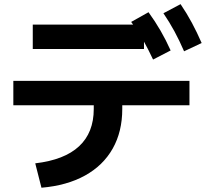

<svg xmlns="http://www.w3.org/2000/svg" viewBox="-20 -837 978 907"><path d="M422.9 -322.3V-339.8H43V-455.1H875V-339.8H557.6V-322.3Q557.6 -215.3 512.5 -135.3Q467.3 -55.2 381.6 -7.8Q295.9 39.6 175.8 49.8L146.5 -65.4Q284.2 -81.5 353.5 -146Q422.9 -210.4 422.9 -322.3ZM134.8 -720.7H608.9L599.6 -733.4L681.6 -779.3Q713.4 -735.4 738.5 -691.9Q763.7 -648.4 786.1 -598.6L703.1 -555.7Q678.7 -607.4 660.2 -640.1V-605.5H134.8ZM752 -774.4 833 -817.4Q862.8 -773.4 886.5 -729.2Q910.2 -685.1 932.6 -633.8L849.6 -594.7Q827.1 -646.5 804 -689.2Q780.8 -731.9 752 -774.4Z"/></svg>

Font: Pretendard JP
Style: Bold
Weight: 700
Designer: Base glyphs from Inter by Rasmus Andersson; Hangeul glyphs from Noto Sans CJK(Source Han Sans) by Jang Soo-young and Kan
Foundry: Kil Hyung-jin
Version: Version 1.309